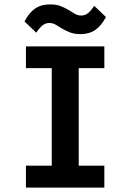

<svg xmlns="http://www.w3.org/2000/svg" viewBox="-20 -848 590 868"><path d="M451.7 0H97.2V-99.1H213.9V-540H97.2V-638.2H451.7V-540H335.9V-99.1H451.7ZM459 -771Q438.5 -731.9 411.1 -712.9Q383.8 -693.8 344.2 -693.8Q315.4 -693.8 295.7 -701.7Q275.9 -709.5 260.5 -719Q245.1 -728.5 231.9 -736.3Q218.8 -744.1 203.1 -744.1Q185.1 -744.1 171.4 -732.7Q157.7 -721.2 144 -700.2L90.8 -751Q111.3 -790.5 138.7 -809.3Q166 -828.1 206.1 -828.1Q234.9 -828.1 254.6 -820.3Q274.4 -812.5 289.8 -803Q305.2 -793.5 318.4 -785.6Q331.5 -777.8 347.2 -777.8Q365.2 -777.8 378.9 -789.3Q392.6 -800.8 405.8 -821.8ZM0 -638.2Z"/></svg>

Font: Code New Roman
Style: Bold
Weight: 700
Monospace: yes
Designer: Sam Radian
Foundry: Code New Roman
Version: Version 1.508 October 19, 2014